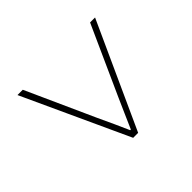

<svg xmlns="http://www.w3.org/2000/svg" viewBox="-109 -648 819 819"><g transform="rotate(-45 300.0 -239.0)"><path d="M286 0 66 -478H98L238 -168Q255 -132 270.5 -98Q286 -64 300 -32H304Q318 -64 333 -98Q348 -132 364 -168L504 -478H534L316 0Z"/></g></svg>

Font: Source Code Pro ExtraLight
Style: Regular
Weight: 200
Monospace: yes
Designer: Paul D. Hunt, Teo Tuominen
Foundry: Adobe
Version: Version 1.026;hotconv 1.1.0;makeotfexe 2.6.0